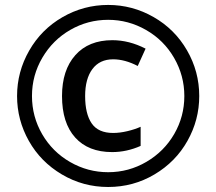

<svg xmlns="http://www.w3.org/2000/svg" viewBox="-20 -744 872 774"><path d="M436 -504.9Q381.8 -504.9 352.5 -465.6Q323.2 -426.3 323.2 -356.9Q323.2 -285.2 349.6 -246.6Q376 -208 436 -208Q462.9 -208 493.7 -215.3Q524.4 -222.7 546.9 -232.9V-155.8Q490.7 -130.9 432.1 -130.9Q335.9 -130.9 283 -189.7Q230 -248.5 230 -356.9Q230 -461.4 283.7 -521.7Q337.4 -582 433.1 -582Q500.5 -582 566.9 -547.9L535.2 -478Q483.4 -504.9 436 -504.9ZM48.8 -356.9Q48.8 -454.6 97.7 -540Q146.5 -625.5 231.9 -674.8Q317.4 -724.1 416 -724.1Q513.7 -724.1 599.1 -675.3Q684.6 -626.5 733.9 -541Q783.2 -455.6 783.2 -356.9Q783.2 -260.7 735.8 -176.3Q688.5 -91.8 603 -41Q517.6 9.8 416 9.8Q314.9 9.8 229.5 -40.8Q144 -91.3 96.4 -175.8Q48.8 -260.3 48.8 -356.9ZM108.9 -356.9Q108.9 -273.9 150.1 -202.9Q191.4 -131.8 262.7 -90.8Q334 -49.8 416 -49.8Q499 -49.8 570.3 -91.6Q641.6 -133.3 682.4 -203.9Q723.1 -274.4 723.1 -356.9Q723.1 -439 681.9 -510.5Q640.6 -582 569.1 -623Q497.6 -664.1 416 -664.1Q334 -664.1 263.4 -623.5Q192.9 -583 150.9 -511.7Q108.9 -440.4 108.9 -356.9Z"/></svg>

Font: JBL Sans
Style: Semibold
Weight: 600
Version: Version 1.10